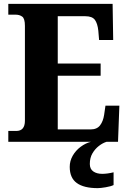

<svg xmlns="http://www.w3.org/2000/svg" viewBox="-20 -734 663 994"><path d="M23 0V-56H64Q109 -56 109 -109V-600Q109 -638 95 -648Q81 -658 62 -658H23V-714H563L566 -527H493L489 -575Q485 -613 471 -631.5Q457 -650 422 -650H279V-405H501V-342H279V-64H449Q482 -64 498 -85Q514 -106 519 -139L526 -187H598L591 0ZM486 240Q414 240 377.5 213.5Q341 187 341 130Q341 99 356.5 72Q372 45 397.5 26Q423 7 451 0H532Q512 6 492 21.5Q472 37 458.5 60Q445 83 445 115Q445 141 463 153.5Q481 166 509 166Q522 166 537 164Q552 162 568 158V224Q554 231 527 235.5Q500 240 486 240Z"/></svg>

Font: Noto Serif Ethiopic SemiCondensed ExtraBold
Style: Regular
Weight: 800
Width: 4
Designer: Monotype Design Team
Foundry: Monotype Imaging Inc.
Version: Version 2.102; ttfautohint (v1.8.4.7-5d5b)